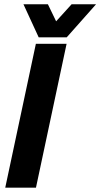

<svg xmlns="http://www.w3.org/2000/svg" viewBox="-20 -870 465 890"><path d="M4.3 0 146.3 -667H288.7L146.7 0ZM172.7 -697 312 -850.3H425.3L289.3 -697ZM276 -697H159.3L88.7 -850.3H202Z"/></svg>

Font: Epunda Sans Light
Style: Italic
Weight: 300
Italic angle: -12.0243°
Designer: Simon Atzbach
Foundry: typofactur
Version: Version 2.204